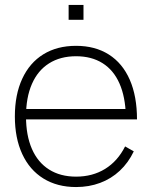

<svg xmlns="http://www.w3.org/2000/svg" viewBox="-20 -740 613 775"><path d="M257 -660V-720H317V-660ZM287 15Q211 15 155.2 -19.5Q99.5 -54 69.8 -118.2Q40 -182.5 40 -270Q40 -358 69.8 -422.2Q99.5 -486.5 155 -520.8Q210.5 -555 287 -555Q364 -555 419.2 -520Q474.5 -485 503.8 -418.2Q533 -351.5 533 -258H488V-272Q486 -349.5 462.2 -403.2Q438.5 -457 394 -485Q349.5 -513 287 -513Q223.5 -513 178 -484.2Q132.5 -455.5 108.8 -401Q85 -346.5 85 -270Q85 -193.5 108.8 -139Q132.5 -84.5 178 -55.8Q223.5 -27 287 -27Q353.5 -27 404.2 -58.2Q455 -89.5 485 -149L520 -129Q498 -83 463.5 -50.8Q429 -18.5 384.2 -1.8Q339.5 15 287 15ZM67 -258V-300H507V-258Z"/></svg>

Font: Manrope
Style: Regular
Weight: 400
Designer: Mikhail Sharanda
Foundry: Mikhail Sharanda
Version: Version 4.503